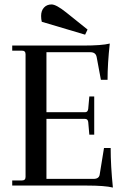

<svg xmlns="http://www.w3.org/2000/svg" viewBox="-20 -835 568 864"><path d="M363 -679 168 -737Q165 -749 165 -763Q165 -787 178 -801Q191 -815 212 -815Q233 -815 278 -779L374 -702ZM488 9Q452 0 369 0H35V-23H79Q95 -23 95 -39V-591Q95 -607 79 -607H35V-630H355Q438 -630 474 -639Q464 -549 464 -476H434L415 -578Q411 -600 387 -600H189V-330H363Q375 -330 377 -345L382 -401H404V-229H382L377 -286Q375 -300 363 -300H189V-30H401Q427 -30 429 -52L448 -169H478Q478 -89 488 9Z"/></svg>

Font: Arapey
Style: Regular
Weight: 400
Designer: Eduardo Rodriguez Tunni
Foundry: Eduardo Rodriguez Tunni
Version: Version 4.000